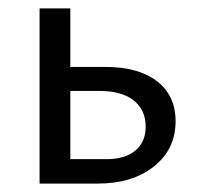

<svg xmlns="http://www.w3.org/2000/svg" viewBox="-20 -436 478 456"><path d="M231 -277Q309 -277 353 -243Q397 -209 397 -148Q397 -82 346 -41Q295 0 212 0H74V-416H147V-277ZM233 -58Q277 -58 301.5 -78.5Q326 -99 326 -135Q326 -175 297.5 -197.5Q269 -220 217 -220H147V-58Z"/></svg>

Font: EauTest Medium
Style: Italic
Weight: 500
Italic angle: -12°
Designer: Christian Thalmann (Catharsis Fonts)
Version: Version 0.001;PS 000.001;hotconv 1.0.88;makeotf.lib2.5.64775